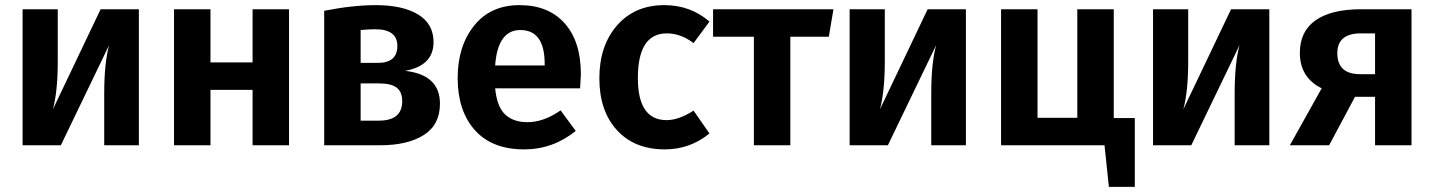

<svg xmlns="http://www.w3.org/2000/svg" viewBox="-20 -566 5588 748"><path d="M521 -530V0H386V-201Q386 -320 405 -390L217 0H68V-530H205V-327Q205 -210 186 -140L372 -530Z M964 0V-216H800V0H658V-530H800V-323H964V-530H1106V0Z M1558 -290Q1694 -275 1694 -162Q1694 -80 1631 -40Q1568 0 1460 0H1243V-524Q1355 -546 1444 -546Q1549 -546 1609 -509.5Q1669 -473 1669 -402Q1669 -310 1558 -290ZM1442 -452Q1417 -452 1385 -449V-321H1452Q1528 -321 1528 -387Q1528 -452 1442 -452ZM1456 -96Q1547 -96 1547 -172Q1547 -207 1526 -224Q1505 -241 1457 -241H1385V-96Z M2243 -277Q2243 -267 2240 -222H1909Q1916 -150 1948 -120Q1980 -90 2035 -90Q2098 -90 2164 -136L2223 -56Q2134 16 2022 16Q1897 16 1830 -59Q1763 -134 1763 -262Q1763 -386 1827 -466Q1891 -546 2004 -546Q2117 -546 2180 -475Q2243 -404 2243 -277ZM2102 -311V-317Q2102 -449 2007 -449Q1919 -449 1909 -311Z M2568 -546Q2670 -546 2744 -482L2682 -398Q2632 -436 2578 -436Q2465 -436 2465 -262Q2465 -98 2577 -98Q2624 -98 2682 -135L2744 -46Q2668 16 2570 16Q2452 16 2383.5 -59Q2315 -134 2315 -261Q2315 -388 2384 -467Q2453 -546 2568 -546Z M3227 -530 3209 -423H3059V0H2917V-423H2758V-530Z M3743 -530V0H3608V-201Q3608 -320 3627 -390L3439 0H3290V-530H3427V-327Q3427 -210 3408 -140L3594 -530Z M4319 -106H4401V162H4300L4283 0H3880V-530H4022V-107H4177V-530H4319Z M4925 -530V0H4790V-201Q4790 -320 4809 -390L4621 0H4472V-530H4609V-327Q4609 -210 4590 -140L4776 -530Z M5283 -530H5479V0H5337V-189H5259L5158 0H5005L5129 -222Q5044 -264 5044 -360Q5044 -444 5105.5 -487Q5167 -530 5283 -530ZM5279 -277H5337V-436H5282Q5190 -436 5190 -359Q5190 -277 5279 -277Z"/></svg>

Font: FiraGO SemiBold
Style: Regular
Weight: 600
Designer: bBox Type
Foundry: bBox Type GmbH
Version: Version 1.001;PS 001.001;hotconv 1.0.88;makeotf.lib2.5.64775